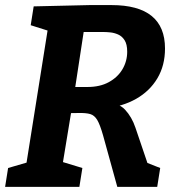

<svg xmlns="http://www.w3.org/2000/svg" viewBox="-21 -724 690 744"><path d="M-1.2 0 10.4 -73 98.3 -98.6 79.4 -78.3 166 -622.6 180.6 -600.2 98 -626.3 109.5 -699.3 326.4 -704.3H410.9Q618.4 -704.3 618.4 -536Q618.4 -470.2 588.8 -420.5Q559.1 -370.8 506.4 -340.9Q453.7 -311.1 383.9 -303.7L383.4 -327.1Q437.5 -327.2 463.7 -298.9Q490 -270.5 503.8 -229.3L555.2 -77.9L521 -104L599.8 -73L588.2 0H433.5L378.4 -199.4Q366.6 -240.9 355.8 -259.1Q345 -277.2 328.6 -282Q312.2 -286.8 282.9 -286.1L231.4 -285.4L257.8 -307.4L220.1 -78.3L211.7 -99.3L298.2 -73L286.6 0ZM265.7 -354.7 249.1 -386.9H317.5Q366.5 -386.9 400.8 -405.8Q435.2 -424.6 453.6 -455.8Q471.9 -487 471.9 -523.5Q471.9 -552.4 461.8 -568.2Q451.7 -583.9 436.4 -590.5Q421.2 -597.1 406 -598.5Q390.8 -600 379.6 -600H286.8L307.1 -625.4Z"/></svg>

Font: Bitter Thin
Style: Italic
Weight: 100
Italic angle: -9°
Designer: Sol Matas, and Bitter project Authors
Foundry: Sol Matas
Version: Version 2.002